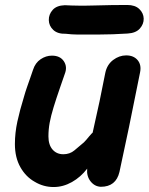

<svg xmlns="http://www.w3.org/2000/svg" viewBox="-20 -752 599 773"><path d="M196 1Q234 1 269.5 -19Q305 -39 331 -73Q328 -43 344.5 -22Q361 -1 386 0Q447 0 461 -60Q496 -219 544 -461Q550 -491 534 -510Q518 -529 488 -529Q460 -529 435.5 -510.5Q411 -492 404 -459Q383 -349 353 -218Q351 -217 339 -203Q327 -188 318 -179Q298 -162 279.5 -146.5Q261 -131 235 -131Q208 -131 191.5 -150Q175 -169 175 -203Q175 -231 180 -258Q185 -285 195.5 -319.5Q206 -354 223 -403L241 -455Q252 -483 237 -505.5Q222 -528 189 -528Q165 -528 143.5 -513.5Q122 -499 113 -471L102 -439Q96 -421 89 -402Q82 -382 77 -364Q60 -309 50 -263Q40 -217 40 -172Q40 -118 62 -79Q84 -40 120 -20Q155 1 196 1ZM290 -613H379Q431 -613 494 -617Q527 -619 543 -637Q559 -655 558.5 -677Q558 -699 541 -715.5Q524 -732 492 -732Q430 -732 363 -730Q295 -728 241 -731Q208 -730 192 -712Q176 -694 176.5 -671Q177 -648 194.5 -631.5Q212 -615 245 -616Q271 -613 290 -613Z"/></svg>

Font: Balsamiq Sans
Style: Bold Italic
Weight: 700
Italic angle: -12°
Designer: Michael Angeles
Foundry: Balsamiq SRL
Version: Version 1.020; ttfautohint (v1.8.4.7-5d5b);gftools[0.9.26]